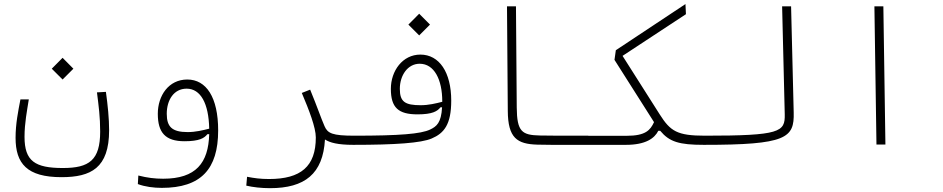

<svg xmlns="http://www.w3.org/2000/svg" viewBox="-20 -725 4728 963"><path d="M288.6 163.6C436 163.6 527.3 117.7 527.3 -71.8C527.3 -129.9 520.5 -197.8 511.2 -264.2L466.3 -261.7C475.1 -192.4 482.4 -138.7 482.4 -64.9C482.4 78.6 427.2 117.7 295.4 117.7C155.3 117.7 103 83 103 -38.6C103 -107.9 115.7 -169.9 124.5 -226.6H82.5C71.3 -167.5 58.1 -105 58.1 -33.7C58.1 95.2 115.2 163.6 288.6 163.6ZM293.9 -326.2 348.1 -380.4 293.9 -435.1 239.7 -380.4Z M791.5 217.3C987.8 217.3 1074.2 123.5 1074.2 -70.8C1074.2 -237.8 1014.2 -326.2 919.4 -326.2C825.7 -326.2 771.5 -245.1 771.5 -154.3C771.5 -60.1 809.1 -16.6 905.3 -16.6C979.5 -16.6 1004.9 -32.2 1020 -51.8L1029.3 -52.2C1025.4 91.8 963.4 171.4 798.3 171.4C756.8 171.4 719.7 167 673.8 155.3L671.4 198.2C707.5 211.9 751.5 217.3 791.5 217.3ZM1029.3 -79.6C996.6 -71.3 960.4 -62.5 921.4 -62.5C842.3 -62.5 816.4 -89.4 816.4 -154.3C816.4 -222.2 851.1 -280.3 916 -280.3C986.3 -280.3 1026.9 -206.1 1029.3 -79.6Z M1609.9 -25.4C1634.3 -9.3 1675.3 1.5 1752 1.5C1775.4 1.5 1789.6 -3.9 1789.6 -21.5C1789.6 -38.6 1782.2 -44.4 1757.8 -44.4C1646.5 -44.4 1623.5 -56.2 1607.9 -91.8C1588.9 -135.3 1572.8 -185.1 1535.6 -275.4L1493.7 -258.8C1530.3 -172.4 1564 -85.4 1564 -35.6C1564 109.9 1488.8 172.9 1329.6 172.9C1285.6 172.9 1255.4 168.5 1219.2 161.6L1215.3 206.1C1248 213.9 1291.5 218.8 1334 218.8C1508.8 218.8 1600.1 147 1609.9 -25.4Z M1750.5 1.5C1964.8 1.5 2092.3 -7.8 2145 -30.3C2207 -56.6 2243.2 -100.1 2243.2 -220.2C2243.2 -362.8 2183.1 -451.2 2088.4 -451.2C1999.5 -451.2 1940.4 -370.1 1940.4 -279.3C1940.4 -185.1 1978 -151.4 2074.2 -151.4C2148.4 -151.4 2173.8 -167 2189 -186.5L2197.3 -187C2192.9 -108.9 2169.9 -90.8 2137.2 -75.2C2091.3 -53.2 1983.9 -44.4 1757.8 -44.4ZM2198.2 -214.4C2165.5 -206.1 2129.4 -197.3 2090.3 -197.3C2011.2 -197.3 1985.4 -214.4 1985.4 -279.3C1985.4 -347.2 2024.9 -405.3 2085 -405.3C2157.7 -405.3 2198.2 -326.2 2198.2 -216.8C2198.2 -215.8 2198.2 -215.3 2198.2 -214.4ZM2082.5 -547.4 2136.7 -601.6 2082.5 -656.2 2028.3 -601.6Z M2923.8 1.5C2939.9 1.5 2946.8 -7.3 2946.8 -23.4C2946.8 -38.1 2938.5 -44.4 2929.7 -44.4C2908.2 -44.4 2888.2 -44.4 2868.7 -44.4C2796.9 -44.4 2739.7 -44.4 2688 -45.4C2598.1 -47.4 2572.8 -64 2571.8 -186L2567.9 -693.4H2522.9L2526.9 -168.9C2527.8 -32.7 2573.2 -2.4 2675.8 0.5C2730.5 2 2794.4 2 2858.9 1.5C2880.4 1.5 2902.3 1.5 2923.8 1.5Z M3509.8 1.5C3522.5 1.5 3532.7 -5.9 3532.7 -21C3532.7 -37.1 3525.9 -44.4 3515.6 -44.4C3376.5 -44.4 3342.3 -66.9 3289.1 -150.9L3102.5 -444.8L3420.4 -653.8L3418 -704.6L3068.8 -473.1L3062 -424.8L3255.4 -120.1C3256.8 -117.7 3258.8 -114.7 3260.3 -112.3C3241.7 -72.3 3218.3 -43.9 3123 -43.9H2929.7L2923.8 1.5H3119.1C3219.2 1.5 3263.2 -31.7 3281.7 -68.8H3291.5C3337.4 -13.7 3386.2 1.5 3509.8 1.5Z M3509.8 1.5C3924.8 1.5 3964.4 -32.7 3960.9 -161.1L3947.8 -693.4H3902.8L3916 -151.4C3918 -63 3893.1 -44.4 3515.6 -44.4C3496.1 -44.4 3482.9 -39.6 3482.9 -21C3482.9 -5.4 3490.7 1.5 3509.8 1.5Z M4376 0H4420.9L4410.6 -693.4H4365.7Z"/></svg>

Font: Cascadia Mono PL ExtraLight
Style: Regular
Weight: 200
Monospace: yes
Designer: Aaron Bell
Foundry: Saja Typeworks
Version: Version 2404.023